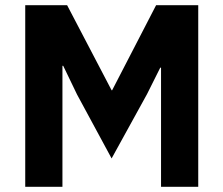

<svg xmlns="http://www.w3.org/2000/svg" viewBox="-20 -718 859 738"><path d="M599 0H742V-698H580L411 -371H409L238 -698H77V0H220V-465H223L276 -355L409 -109L545 -356L596 -458H599Z"/></svg>

Font: IBM Plex Sans Thai Looped
Style: Bold
Weight: 700
Designer: Mike Abbink, Paul van der Laan, Pieter van Rosmalen, Ben Mitchell, Mark Frömberg
Foundry: Bold Monday
Version: Version 1.1